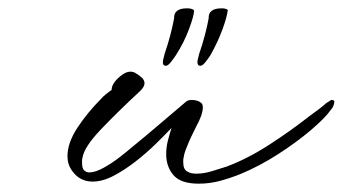

<svg xmlns="http://www.w3.org/2000/svg" viewBox="-20 -431 823 461"><path d="M457 10Q414 10 396.5 -10.5Q379 -31 379 -61Q379 -77 383 -93Q387 -109 392 -124Q376 -107 353.5 -85Q331 -63 304.5 -42.5Q278 -22 252 -8.5Q226 5 202 5Q188 5 175.5 -1Q163 -7 153 -21Q142 -36 142 -56Q142 -88 166 -124.5Q190 -161 223 -194Q226 -198 234 -204.5Q242 -211 248 -215Q248 -228 262 -242Q268 -248 276.5 -253.5Q285 -259 294 -259Q297 -259 303 -257Q312 -252 319.5 -245.5Q327 -239 327 -231Q327 -223 317 -213Q262 -162 222 -120Q182 -78 178 -52Q177 -49 177 -46Q177 -43 177 -40Q177 -26 182.5 -21.5Q188 -17 194 -17Q209 -17 229.5 -28.5Q250 -40 268.5 -54.5Q287 -69 295 -76Q327 -102 361.5 -131.5Q396 -161 428 -188Q433 -191 440 -191Q456 -191 464 -183Q467 -180 467 -173Q467 -156 451 -127Q447 -118 442 -108.5Q437 -99 433 -89Q429 -80 425.5 -70.5Q422 -61 421 -53Q420 -50 420 -47Q420 -44 420 -41Q420 -25 429 -19.5Q438 -14 451 -14Q470 -14 490.5 -20.5Q511 -27 524 -31Q575 -50 628 -84.5Q681 -119 724 -153Q735 -161 744.5 -168Q754 -175 764 -184Q768 -186 770.5 -188Q773 -190 775 -191H777Q785 -191 782 -182Q780 -173 774 -167Q762 -149 727.5 -119.5Q693 -90 648 -61Q603 -32 557 -13Q532 -3 507.5 3.5Q483 10 457 10ZM378 -273Q371 -273 371 -282Q371 -285 372.5 -290.5Q374 -296 375 -301Q383 -324 389 -347Q395 -370 398 -387Q397 -411 429 -411Q442 -411 446 -406Q446 -394 434 -361.5Q422 -329 402 -298Q396 -289 389.5 -281Q383 -273 378 -273ZM461 -273Q454 -273 454 -282Q454 -285 455.5 -290.5Q457 -296 458 -301Q466 -324 472 -347Q478 -370 481 -387Q480 -411 512 -411Q523 -411 527 -407Q525 -390 514 -360Q503 -330 485 -298Q479 -289 472.5 -281Q466 -273 461 -273Z"/></svg>

Font: WindSong Medium
Style: Regular
Weight: 500
Designer: Robert E. Leuschke
Foundry: Robert E. Leuschke
Version: Version 1.010; ttfautohint (v1.8.3)